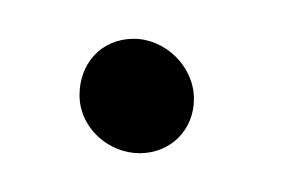

<svg xmlns="http://www.w3.org/2000/svg" viewBox="-20 -117 146 99"><path d="M52 -38C68 -38 80 -50 80 -66C80 -83 65 -97 49 -97C32 -97 21 -84 21 -68C21 -51 36 -38 52 -38Z"/></svg>

Font: Stray Cat
Style: BdCn
Weight: 700
Version: Version 1.0